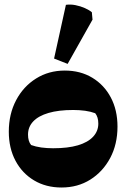

<svg xmlns="http://www.w3.org/2000/svg" viewBox="-20 -815 562 855"><path d="M254 20Q184.8 20 131.8 -11.6Q78.8 -43.2 49 -99.2Q19.2 -155.2 19.2 -228.8Q19.2 -307.2 51.8 -368.8Q84.2 -430.2 140.8 -465.5Q197.2 -500.8 268.5 -500.8Q338 -500.8 390.9 -468.9Q443.8 -437 473.5 -380.9Q503.2 -324.8 503.2 -251.2Q503.2 -172.8 470.8 -111.6Q438.2 -50.5 382.2 -15.2Q326.2 20 254 20ZM216.5 -154.8Q282.8 -154.8 327.1 -168Q371.5 -181.2 394.6 -206.1Q417.8 -231 417.8 -264.5Q417.8 -293.8 404 -310.8Q384.2 -318.2 358.9 -321.8Q333.5 -325.2 306 -325.2Q240.8 -325.2 195.9 -312Q151 -298.8 127.9 -274.2Q104.8 -249.8 104.8 -215.5Q104.8 -186.2 118.5 -169.2Q138.5 -161.8 163.9 -158.2Q189.2 -154.8 216.5 -154.8ZM281.2 -530.5 220.8 -554.2 273.5 -793.5Q294 -796.5 316.4 -792Q338.8 -787.5 358.1 -778.9Q377.5 -770.2 389 -760.5L392 -727.5Z"/></svg>

Font: Eczar
Style: Regular
Weight: 400
Designer: Vaibhav Singh
Foundry: Rosetta Type Foundry
Version: Version 2.000